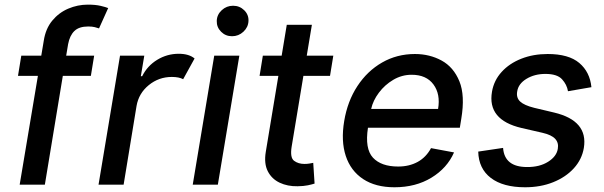

<svg xmlns="http://www.w3.org/2000/svg" viewBox="-20 -781 2553 812"><path d="M378.2 -545.5 364.3 -460.2H245.7L169.7 0H63.2L140.3 -460.2H56.1L70 -545.5H154.5L165.1 -608.7Q172.9 -659.8 201 -693.7Q229 -727.6 268.8 -744.5Q308.6 -761.4 351.6 -761.4Q383.9 -761.4 405.7 -756.2Q427.6 -751.1 437.5 -746.8L398.8 -660.9Q391.7 -663.4 380.7 -666.2Q369.7 -669 353 -669Q314.3 -669 294.6 -649.9Q274.9 -630.7 268.1 -594.5L259.9 -545.5Z M396.7 0 487.6 -545.5H590.2L575.6 -458.8H581.3Q603.3 -502.8 645.1 -528.2Q686.8 -553.6 735.8 -553.6Q779.1 -553.6 802.9 -533.7L754.6 -446Q737.2 -455.6 706.7 -455.6Q651.6 -455.6 609.2 -421Q566.8 -386.4 557.5 -333.1L502.8 0Z M795.1 0 886 -545.5H992.2L901.3 0ZM961.3 -627.8Q933.9 -627.8 915 -646.8Q896 -665.8 896.7 -692.5Q897.4 -719.1 917.8 -737.9Q938.2 -756.7 965.6 -756.7Q993.3 -756.7 1012.6 -737.9Q1032 -719.1 1030.9 -692.5Q1029.8 -665.8 1009.4 -646.8Q989 -627.8 961.3 -627.8Z M1389.6 -545.5 1375.7 -460.2H1263.1L1213.4 -160.5Q1206 -114.3 1223.7 -101Q1241.5 -87.7 1267.4 -87.7Q1280.2 -87.7 1289.6 -89.5Q1299 -91.3 1304.7 -92.3L1310.4 -4.6Q1299.7 -1.1 1281.8 2.7Q1263.8 6.4 1238.6 6.7Q1196.4 7.5 1162.8 -8.3Q1129.3 -24.1 1112.6 -56.6Q1095.9 -89.1 1104 -138.5L1157.3 -460.2H1077.8L1091.6 -545.5H1171.2L1192.8 -676.1H1299L1277.3 -545.5Z M1648.4 11Q1568.2 11 1515.6 -23.8Q1463.1 -58.6 1442.3 -121.6Q1421.5 -184.7 1435.7 -269.2Q1449.6 -353 1491.5 -416.9Q1533.4 -480.8 1596.1 -516.7Q1658.7 -552.6 1734.7 -552.6Q1796.9 -552.6 1847.5 -525Q1898.1 -497.5 1922.8 -437.3Q1947.4 -377.1 1930.8 -278.4L1924.7 -240.8H1536.2Q1522.4 -152 1557.2 -114.3Q1592 -76.7 1664.1 -76.7Q1710.6 -76.7 1746.3 -96.2Q1782 -115.8 1802.9 -154.5L1900.2 -136.4Q1871.1 -70 1804.5 -29.5Q1737.9 11 1648.4 11ZM1549.7 -320.3H1832.7Q1843.4 -382.8 1813.2 -423.8Q1783 -464.8 1720.9 -464.8Q1679.3 -464.8 1643.3 -443.5Q1607.2 -422.2 1582.4 -389Q1557.5 -355.8 1549.7 -320.3Z M2481.2 -412.3 2382.1 -395.2Q2377.5 -423.3 2356.9 -445.8Q2336.3 -468.4 2286.6 -468.4Q2240.8 -468.4 2206.5 -447.6Q2172.2 -426.8 2167.3 -394.2Q2162.6 -367.9 2179.7 -351.7Q2196.7 -335.6 2239.7 -324.9L2323.5 -305Q2468 -270.6 2449.2 -155.5Q2441.1 -106.9 2406.8 -69.2Q2372.5 -31.6 2319.2 -10.3Q2266 11 2200.6 11Q2107.6 11 2055.9 -28.4Q2004.3 -67.8 2002.5 -139.9L2107.6 -155.5Q2113.6 -74.6 2209.2 -74.6Q2262.1 -74.2 2298.1 -96.9Q2334.2 -119.7 2339.1 -152Q2343.4 -177.2 2327.9 -193.9Q2312.5 -210.6 2273.8 -219.5L2185.7 -239.7Q2040.1 -273.8 2060.7 -393.1Q2068.9 -441.1 2101.6 -476.9Q2134.2 -512.8 2184.7 -532.7Q2235.1 -552.6 2296.2 -552.6Q2385.3 -552.6 2430 -514.6Q2474.8 -476.6 2481.2 -412.3Z"/></svg>

Font: Inter UI Medium
Style: Italic
Weight: 500
Italic angle: 9.39999°
Designer: Rasmus Andersson
Foundry: rsms
Version: 3.2;8d6f07862